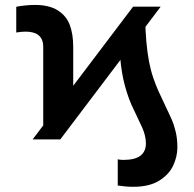

<svg xmlns="http://www.w3.org/2000/svg" viewBox="-20 -557 773 767"><path d="M110.3 0 511.7 -530.4H621.9L220.8 0ZM592 -246.9Q601.9 -217.9 612 -195.4Q622.1 -172.8 639.9 -135.4Q657.1 -100 666.8 -77.5Q676.5 -54.9 682.6 -27.5Q688.6 -0.1 688.6 31.3Q688.6 68 672 104.1Q655.3 140.1 615.9 164.7Q576.4 189.2 512.8 189.2Q496.3 189.2 480.8 187.8Q465.4 186.4 450.4 184.1V79.2Q455.4 80.7 461.8 81.2Q468.1 81.8 472.6 81.8Q518.9 81.8 540.9 65.1Q562.8 48.5 562.8 15.7Q562.8 -0.8 558.7 -16.6Q554.6 -32.4 548.3 -46.9Q542 -61.4 530 -85.8Q514.1 -118.4 504.6 -139.8Q495.2 -161.1 486.4 -189Q478.5 -214 472.7 -240.3Q467 -266.5 462.9 -299.3Q458.9 -332.1 458.2 -372L559.9 -485.5Q560.8 -432.9 564.7 -389.8Q568.6 -346.7 575.3 -311.4Q582 -276.2 592 -246.9ZM152.7 -8.7V-369.2Q152.7 -392.4 143.4 -406Q134.1 -419.5 118.4 -425Q102.6 -430.6 81.5 -430.6Q66.8 -430.6 44.9 -427.2V-529.8Q58.7 -533 80.3 -535.2Q102 -537.3 119.2 -537.3Q176.8 -537.3 211.1 -515.4Q245.4 -493.5 258.9 -457Q272.5 -420.6 272.5 -369.2V-118.2Z"/></svg>

Font: Pretendard Variable
Style: Regular
Weight: 400
Designer: Base glyphs from Inter by Rasmus Andersson; Hangul glyphs from Noto Sans CJK(Source Han Sans) by Jang Soo-young and Kang
Foundry: Kil Hyung-jin
Version: Version 1.100;FEAKit 1.0